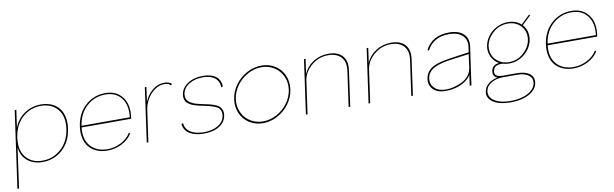

<svg xmlns="http://www.w3.org/2000/svg" viewBox="-47 -1039 5595 1749"><g transform="rotate(-10 2750.0 -164.5)"><path d="M120.1 -500 97.2 -339.8Q128.9 -419.9 196.5 -464.8Q264.2 -509.8 349.1 -509.8Q401.4 -509.8 443.4 -491.9Q485.4 -474.1 512.9 -441.2Q540.5 -408.2 551.5 -359.1Q562.5 -310.1 554.2 -250Q537.1 -130.4 459.5 -60.3Q381.8 9.8 274.9 9.8Q190.4 9.8 135.3 -35.6Q80.1 -81.1 71.8 -162.1L20 210H4.9L90.8 -398.9L105 -500ZM84 -245.1 85 -247.1Q68.8 -135.7 122.6 -69.3Q176.3 -2.9 275.9 -2.9Q375 -2.9 449 -69.8Q522.9 -136.7 539.1 -250Q555.2 -364.3 500.2 -430.7Q445.3 -497.1 345.2 -497.1Q247.1 -497.1 174.3 -431.2Q101.6 -365.2 85.9 -253.9L85 -255.9Z M875.5 9.8Q821.8 9.8 778.6 -8.1Q735.4 -25.9 706.8 -58.8Q678.2 -91.8 666.7 -140.9Q655.3 -189.9 663.6 -250Q680.7 -369.6 758.8 -439.7Q836.9 -509.8 944.3 -509.8Q1045.4 -509.8 1100.3 -438.5Q1155.3 -367.2 1137.7 -246.1Q1137.7 -240.7 1136.7 -238.8H677.7Q665 -130.4 720.7 -66.7Q776.4 -2.9 877.4 -2.9Q941.9 -2.9 1001.7 -33.4Q1061.5 -64 1093.8 -116.2L1104.5 -108.9Q1071.3 -54.2 1008.1 -22.2Q944.8 9.8 875.5 9.8ZM679.7 -253.9H1126.5Q1139.6 -366.2 1088.9 -431.6Q1038.1 -497.1 942.4 -497.1Q842.8 -497.1 769.8 -431.6Q696.8 -366.2 679.7 -253.9Z M1489.3 -509.8Q1537.1 -509.8 1557.6 -485.8L1546.4 -475.1Q1536.6 -486.3 1524.2 -491.7Q1511.7 -497.1 1486.3 -497.1Q1440.9 -497.1 1398.7 -467.3Q1356.4 -437.5 1329.1 -390.4Q1301.8 -343.3 1294.4 -291L1253.4 0H1238.3L1308.6 -500H1323.2L1304.7 -366.2Q1330.6 -428.7 1380.1 -469.2Q1429.7 -509.8 1489.3 -509.8Z M1766.1 9.8Q1685.1 9.8 1635 -21.2Q1585 -52.2 1579.1 -110.8L1594.2 -118.2Q1599.1 -62 1645.8 -32.5Q1692.4 -2.9 1769 -2.9Q1850.1 -2.9 1902.1 -35.9Q1954.1 -68.8 1961.4 -125Q1964.8 -147.9 1957.8 -165.5Q1950.7 -183.1 1939.5 -194.1Q1928.2 -205.1 1903.3 -214.4Q1878.4 -223.6 1860.1 -228.3Q1841.8 -232.9 1807.1 -240.2Q1782.7 -245.1 1768.8 -248.3Q1754.9 -251.5 1732.9 -257.8Q1710.9 -264.2 1698.7 -270.3Q1686.5 -276.4 1671.6 -286.4Q1656.7 -296.4 1649.9 -307.9Q1643.1 -319.3 1639.2 -335.4Q1635.3 -351.6 1638.2 -371.1Q1646.5 -432.6 1704.1 -471.2Q1761.7 -509.8 1848.1 -509.8Q1918.9 -509.8 1962.4 -479.7Q2005.9 -449.7 2010.3 -384.8L1995.1 -377Q1992.2 -436.5 1952.9 -466.8Q1913.6 -497.1 1844.2 -497.1Q1767.6 -497.1 1714.6 -463.4Q1661.6 -429.7 1653.3 -374Q1650.9 -356.4 1654.8 -341.8Q1658.7 -327.1 1665.5 -316.7Q1672.4 -306.2 1686.5 -296.9Q1700.7 -287.6 1712.2 -282Q1723.6 -276.4 1744.6 -270.5Q1765.6 -264.6 1778.3 -261.7Q1791 -258.8 1814.5 -253.9Q1850.1 -246.6 1868.4 -241.9Q1886.7 -237.3 1913.3 -226.8Q1939.9 -216.3 1952.1 -204.3Q1964.4 -192.4 1972.2 -171.9Q1980 -151.4 1976.1 -125Q1967.8 -62 1911.4 -26.1Q1855 9.8 1766.1 9.8Z M2388.2 -509.8Q2458.5 -509.8 2513.4 -474.9Q2568.4 -439.9 2594.5 -380.1Q2620.6 -320.3 2610.8 -250Q2601.1 -179.7 2557.6 -119.9Q2514.2 -60.1 2449.2 -25.1Q2384.3 9.8 2314 9.8Q2243.2 9.8 2188.2 -25.1Q2133.3 -60.1 2107.2 -119.9Q2081.1 -179.7 2090.8 -250Q2100.6 -320.3 2144 -380.1Q2187.5 -439.9 2252.4 -474.9Q2317.4 -509.8 2388.2 -509.8ZM2106 -250Q2099.1 -201.2 2112.3 -156Q2125.5 -110.8 2153.8 -77.9Q2182.1 -44.9 2224.9 -25.4Q2267.6 -5.9 2316.9 -5.9Q2382.8 -5.9 2443.8 -39.1Q2504.9 -72.3 2545.9 -128.4Q2586.9 -184.6 2596.2 -250Q2605.5 -315.4 2580.3 -371.8Q2555.2 -428.2 2503.2 -461.7Q2451.2 -495.1 2385.3 -495.1Q2319.8 -495.1 2258.5 -461.7Q2197.3 -428.2 2156.2 -371.8Q2115.2 -315.4 2106 -250Z M3006.8 -509.8Q3093.8 -509.8 3136.2 -462.4Q3178.7 -415 3166.5 -329.1L3120.6 0H3105.5L3151.9 -327.1Q3163.1 -406.7 3122.6 -451.9Q3082 -497.1 3001.5 -497.1Q2916.5 -497.1 2849.4 -441.2Q2782.2 -385.3 2768.6 -307.1L2767.6 -299.8L2766.6 -291L2725.6 0H2710.4L2780.8 -500H2795.4L2776.9 -365.2Q2803.2 -428.7 2866 -469.2Q2928.7 -509.8 3006.8 -509.8Z M3586.4 -509.8Q3673.3 -509.8 3715.8 -462.4Q3758.3 -415 3746.1 -329.1L3700.2 0H3685.1L3731.4 -327.1Q3742.7 -406.7 3702.1 -451.9Q3661.6 -497.1 3581.1 -497.1Q3496.1 -497.1 3429 -441.2Q3361.8 -385.3 3348.1 -307.1L3347.2 -299.8L3346.2 -291L3305.2 0H3290L3360.4 -500H3375L3356.4 -365.2Q3382.8 -428.7 3445.6 -469.2Q3508.3 -509.8 3586.4 -509.8Z M4124 -509.8Q4210.4 -509.8 4256.3 -467.5Q4302.2 -425.3 4291 -348.1L4252 -76.2Q4247.6 -47.9 4241.7 0H4225.6Q4226.1 -2.4 4228 -15.1Q4230 -27.8 4232.4 -46.1Q4234.9 -64.5 4236.8 -82L4239.7 -99.1Q4220.7 -63.5 4179.4 -37.8Q4138.2 -12.2 4093.3 -1.2Q4048.3 9.8 4003.9 9.8Q3926.3 9.8 3887.7 -29.8Q3849.1 -69.3 3857.9 -127.9Q3866.7 -187.5 3914.8 -221.4Q3962.9 -255.4 4065.9 -271Q4158.2 -286.1 4269 -300.8L4275.9 -348.1Q4285.6 -417.5 4242.7 -456.3Q4199.7 -495.1 4120.6 -495.1Q3974.1 -495.1 3915 -377.9L3903.8 -388.2Q3966.8 -509.8 4124 -509.8ZM3873 -127.9Q3866.2 -76.2 3902.1 -39.6Q3938 -2.9 4010.7 -2.9Q4042 -2.9 4078.9 -11.7Q4115.7 -20.5 4152.1 -37.4Q4188.5 -54.2 4214.8 -84Q4241.2 -113.8 4246.6 -150.9L4248 -148.9L4266.6 -285.2L4072.8 -258.8Q3971.7 -242.2 3925.8 -210.7Q3879.9 -179.2 3873 -127.9Z M4870.6 -543.9 4878.9 -535.2 4796.9 -458Q4847.7 -402.3 4836.9 -323.2Q4826.7 -248.5 4763.4 -192.4Q4700.2 -136.2 4614.7 -136.2Q4582.5 -136.2 4550.8 -146Q4505.4 -145.5 4487.8 -130.9Q4470.2 -116.2 4466.8 -90.8Q4463.9 -80.6 4466.6 -70.8Q4469.2 -61 4476.1 -53.5Q4482.9 -45.9 4500.5 -41.5Q4518.1 -37.1 4545.9 -37.1H4667.5Q4744.1 -37.1 4784.7 -6.8Q4825.2 23.4 4817.9 75.2Q4810.5 137.2 4741.7 176Q4672.9 214.8 4567.9 214.8Q4465.8 214.8 4408.7 178Q4351.6 141.1 4359.9 81.1Q4366.2 39.1 4401.4 9.3Q4436.5 -20.5 4488.8 -28.8Q4445.3 -42.5 4450.7 -90.8Q4458.5 -151.4 4524.9 -157.2Q4480 -181.6 4458 -227.1Q4436 -272.5 4442.9 -323.2Q4450.2 -371.1 4480.2 -413.6Q4510.3 -456.1 4560.1 -482.9Q4609.9 -509.8 4667.5 -509.8Q4741.2 -509.8 4788.6 -465.8ZM4375.5 79.1Q4368.2 133.3 4422.1 167.7Q4476.1 202.1 4569.8 202.1Q4664.6 202.1 4730 167Q4795.4 131.8 4802.7 76.2Q4809.6 31.2 4772.2 4.2Q4734.9 -22.9 4665.5 -22.9H4537.6Q4472.7 -22.9 4427 5.6Q4381.3 34.2 4375.5 79.1ZM4457.5 -323.2Q4451.2 -279.8 4468 -240.2Q4484.9 -200.7 4524.2 -174.8Q4563.5 -148.9 4616.7 -148.9Q4694.8 -148.9 4752.9 -202.1Q4811 -255.4 4820.8 -323.2Q4827.6 -366.7 4811.3 -406.2Q4794.9 -445.8 4756.3 -471.4Q4717.8 -497.1 4665.5 -497.1Q4585.9 -497.1 4526.6 -444.1Q4467.3 -391.1 4457.5 -323.2Z M5186.5 9.8Q5132.8 9.8 5089.6 -8.1Q5046.4 -25.9 5017.8 -58.8Q4989.3 -91.8 4977.8 -140.9Q4966.3 -189.9 4974.6 -250Q4991.7 -369.6 5069.8 -439.7Q5147.9 -509.8 5255.4 -509.8Q5356.4 -509.8 5411.4 -438.5Q5466.3 -367.2 5448.7 -246.1Q5448.7 -240.7 5447.8 -238.8H4988.8Q4976.1 -130.4 5031.7 -66.7Q5087.4 -2.9 5188.5 -2.9Q5252.9 -2.9 5312.7 -33.4Q5372.6 -64 5404.8 -116.2L5415.5 -108.9Q5382.3 -54.2 5319.1 -22.2Q5255.9 9.8 5186.5 9.8ZM4990.7 -253.9H5437.5Q5450.7 -366.2 5399.9 -431.6Q5349.1 -497.1 5253.4 -497.1Q5153.8 -497.1 5080.8 -431.6Q5007.8 -366.2 4990.7 -253.9Z"/></g></svg>

Font: Human Sans Thin
Style: Italic
Weight: 100
Italic angle: -8°
Designer: Tim Radville
Foundry: Continuum
Version: Version 1.000;FEAKit 1.0